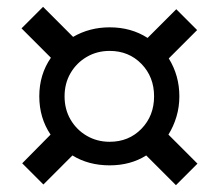

<svg xmlns="http://www.w3.org/2000/svg" viewBox="-20 -655 640 562"><path d="M495 -113 408 -200Q362 -171 301 -171Q239 -171 192 -200L107 -115L45 -177L128 -261Q95 -310 95 -373Q95 -437 129 -486L43 -572L106 -635L194 -547Q242 -575 301 -575Q364 -575 412 -544L496 -628L557 -567L474 -484Q505 -434 505 -373Q505 -342 496.5 -313.5Q488 -285 473 -261L558 -176ZM301 -240Q357 -240 394 -278Q431 -316 431 -373Q431 -430 394 -468Q357 -506 301 -506Q264 -506 234 -488.5Q204 -471 186.5 -441Q169 -411 169 -373Q169 -335 186.5 -305Q204 -275 234 -257.5Q264 -240 301 -240Z"/></svg>

Font: Tiny
Style: Regular
Weight: 400
Designer: Philipp Nurullin, Konstantin Bulenkov
Foundry: JetBrains
Version: Version 2.251; ttfautohint (v1.8.4.7-5d5b)